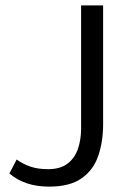

<svg xmlns="http://www.w3.org/2000/svg" viewBox="-20 -687 480 715"><path d="M364 -224Q364 -160 346 -107Q328 -54 284 -23Q240 8 163 8Q72 8 15 -41L42 -93Q64 -77 92 -67Q120 -57 159 -57Q205 -57 232 -78Q259 -99 270.5 -133.5Q282 -168 282 -208V-667H364Z"/></svg>

Font: Epunda Sans
Style: Regular
Weight: 400
Designer: Simon Atzbach
Foundry: typofactur
Version: Version 2.204; ttfautohint (v1.8.4.7-5d5b)